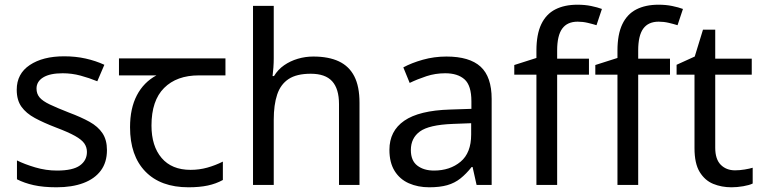

<svg xmlns="http://www.w3.org/2000/svg" viewBox="-20 -785 3237 815"><path d="M434 -148Q434 -96 408 -61Q382 -26 334 -8Q286 10 220 10Q164 10 123.5 1Q83 -8 52 -24V-104Q84 -88 129.5 -74.5Q175 -61 222 -61Q289 -61 319 -82.5Q349 -104 349 -140Q349 -160 338 -176Q327 -192 298.5 -208Q270 -224 217 -244Q165 -264 128 -284Q91 -304 71 -332Q51 -360 51 -404Q51 -472 106.5 -509Q162 -546 252 -546Q301 -546 343.5 -536.5Q386 -527 423 -510L393 -440Q359 -454 322 -464Q285 -474 246 -474Q192 -474 163.5 -456.5Q135 -439 135 -409Q135 -387 148 -371.5Q161 -356 191.5 -341.5Q222 -327 273 -307Q324 -288 360 -268Q396 -248 415 -219.5Q434 -191 434 -148Z M780 10Q662 10 597 -57Q532 -124 532 -245Q532 -325 561 -380.5Q590 -436 644 -465H485V-537H937V-465H824Q730 -465 676.5 -411.5Q623 -358 623 -252Q623 -165 666 -114.5Q709 -64 789 -64Q826 -64 860 -73.5Q894 -83 926 -99V-21Q897 -5 862 2.5Q827 10 780 10Z M1142 -537Q1142 -518 1140.5 -498Q1139 -478 1137 -462H1143Q1160 -490 1186 -508Q1212 -526 1244 -535.5Q1276 -545 1310 -545Q1375 -545 1418.5 -524.5Q1462 -504 1484 -461Q1506 -418 1506 -349V0H1419V-343Q1419 -408 1390 -440Q1361 -472 1299 -472Q1239 -472 1205 -449.5Q1171 -427 1156.5 -383.5Q1142 -340 1142 -277V0H1054V-760H1142Z M1875 -545Q1973 -545 2020 -502Q2067 -459 2067 -365V0H2003L1986 -76H1982Q1959 -47 1934.5 -27.5Q1910 -8 1878.5 1Q1847 10 1802 10Q1754 10 1715.5 -7Q1677 -24 1655 -59.5Q1633 -95 1633 -149Q1633 -229 1696 -272.5Q1759 -316 1890 -320L1981 -323V-355Q1981 -422 1952 -448Q1923 -474 1870 -474Q1828 -474 1790 -461.5Q1752 -449 1719 -433L1692 -499Q1727 -518 1775 -531.5Q1823 -545 1875 -545ZM1901 -259Q1801 -255 1762.5 -227Q1724 -199 1724 -148Q1724 -103 1751.5 -82Q1779 -61 1822 -61Q1890 -61 1935 -98.5Q1980 -136 1980 -214V-262Z M2480 -468H2345V0H2257V-468H2163V-509L2257 -539V-570Q2257 -639 2277.5 -682Q2298 -725 2337 -745Q2376 -765 2431 -765Q2463 -765 2489.5 -759.5Q2516 -754 2535 -747L2512 -678Q2496 -683 2475 -688Q2454 -693 2432 -693Q2388 -693 2366.5 -663.5Q2345 -634 2345 -571V-536H2480Z M2824 -468H2689V0H2601V-468H2507V-509L2601 -539V-570Q2601 -639 2621.5 -682Q2642 -725 2681 -745Q2720 -765 2775 -765Q2807 -765 2833.5 -759.5Q2860 -754 2879 -747L2856 -678Q2840 -683 2819 -688Q2798 -693 2776 -693Q2732 -693 2710.5 -663.5Q2689 -634 2689 -571V-536H2824Z M3100 -62Q3120 -62 3141 -65.5Q3162 -69 3175 -73V-6Q3161 1 3135 5.5Q3109 10 3085 10Q3043 10 3007.5 -4.5Q2972 -19 2950 -55Q2928 -91 2928 -156V-468H2852V-510L2929 -545L2964 -659H3016V-536H3171V-468H3016V-158Q3016 -109 3039.5 -85.5Q3063 -62 3100 -62Z"/></svg>

Font: umalayalam15
Style: Book
Weight: 400
Designer: Jelle Bosma - Monotype Design Team
Foundry: Monotype Imaging Inc.
Version: Version 2.003